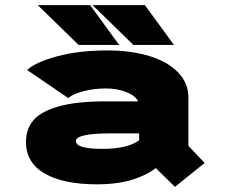

<svg xmlns="http://www.w3.org/2000/svg" viewBox="-20 -709 890 750"><path d="M659.5 -533.5H501L341.5 -689H546ZM445.5 -533.5H287L127.5 -689H332ZM399.5 -512Q491.5 -512 563 -490.2Q634.5 -468.5 675.2 -426.5Q716 -384.5 716 -328.5V-139L779.5 -72.5L663.5 21L588.5 -52.5Q555 -25.5 497.2 -7.2Q439.5 11 358 11Q227.5 11 154.5 -31.2Q81.5 -73.5 81.5 -154.5Q81.5 -205.5 111 -239.8Q140.5 -274 210 -293.5Q279.5 -313 389.5 -313H519.5Q508.5 -335.5 473 -349.5Q437.5 -363.5 393.5 -363.5Q348.5 -363.5 306.5 -352.8Q264.5 -342 246.5 -326L86 -435.5Q117.5 -465.5 202.5 -488.8Q287.5 -512 399.5 -512ZM380.5 -127.5Q478.5 -127.5 523.5 -161V-188H413.5Q276.5 -188 276.5 -158Q276.5 -127.5 380.5 -127.5Z"/></svg>

Font: League Mono Wide ExtraBold
Style: Regular
Weight: 800
Width: 8
Designer: Tyler Finck
Foundry: The League of Moveable Type / Tyler Finck
Version: Version 2.210